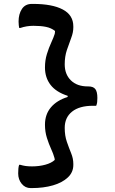

<svg xmlns="http://www.w3.org/2000/svg" viewBox="-20 -790 590 982"><path d="M210 -445Q210 -482 220 -514Q230 -546 242 -572Q254 -598 260 -617Q260 -622 261 -625Q262 -628 261 -632Q242 -647 215.5 -652.5Q189 -658 151 -658Q116 -658 84 -647H78Q77 -652 76 -661.5Q75 -671 75 -680Q75 -718 92 -744Q109 -770 143 -770H149Q247 -770 301 -741.5Q355 -713 355 -655V-650Q355 -624 344 -595.5Q333 -567 322 -534Q311 -501 311 -461Q311 -410 342.5 -379Q374 -348 429 -348H432Q457 -348 467.5 -334.5Q478 -321 478 -289Q478 -278 477 -268Q476 -258 472 -249H455Q386 -249 348.5 -219Q311 -189 311 -136Q311 -96 322 -64.5Q333 -33 344 -6Q355 21 355 48V54Q355 91 327 117.5Q299 144 251 158Q203 172 141 172H137Q109 172 91 150Q73 128 73 97Q73 84 74 72.5Q75 61 78 53H84Q97 57 111 59Q125 61 144 61Q180 61 211.5 52.5Q243 44 260 28Q260 25 259.5 22Q259 19 258 16Q253 -3 241.5 -28Q230 -53 220 -84.5Q210 -116 210 -152Q210 -205 240.5 -241Q271 -277 326 -294V-300Q267 -319 238.5 -356Q210 -393 210 -445Z"/></svg>

Font: Recursive Sn Csl St Med
Style: Regular
Weight: 500
Version: Version 1.079;hotconv 1.0.112;makeotfexe 2.5.65598; ttfautoh